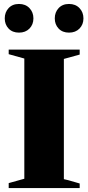

<svg xmlns="http://www.w3.org/2000/svg" viewBox="-20 -951 447 971"><path d="M4 -858Q4 -889 23.5 -910Q43 -931 76 -931Q109 -931 129 -910Q149 -889 149 -858Q149 -827 129 -806.5Q109 -786 76 -786Q43 -786 23.5 -806.5Q4 -827 4 -858ZM257 -858Q257 -889 276.5 -910Q296 -931 329 -931Q362 -931 382 -910Q402 -889 402 -858Q402 -827 382 -806.5Q362 -786 329 -786Q296 -786 276.5 -806.5Q257 -827 257 -858ZM24 -25 103 -47V-655Q90 -658 24 -677V-700H383V-675L303 -653V-45Q319 -42 359 -30L383 -23V0H24Z"/></svg>

Font: Trirong Black
Style: Regular
Weight: 900
Designer: Katatrad Team
Foundry: CadsonDemak
Version: Version 1.001